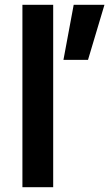

<svg xmlns="http://www.w3.org/2000/svg" viewBox="-20 -785 458 805"><path d="M74 -765H203V0H74ZM289 -765H418L349 -534H246Z"/></svg>

Font: Application Semibold
Style: Regular
Weight: 600
Designer: Wei Huang
Foundry: Wei Huang
Version: Version 0.012